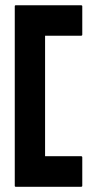

<svg xmlns="http://www.w3.org/2000/svg" viewBox="-20 -716 374 736"><path d="M290.5 0H40.5Q36.6 0 36.6 -3.9V-691.9Q36.6 -695.8 40.5 -695.8H290.5Q295.4 -695.8 295.4 -691.9V-583Q295.4 -579.1 290.5 -579.1H152.8V-117.2H290.5Q295.4 -117.2 295.4 -112.8V-3.9Q295.4 0 290.5 0Z"/></svg>

Font: Koulen
Style: Regular
Weight: 400
Designer: Danh Hong
Version: Version 8.000; ttfautohint (v1.8.3)